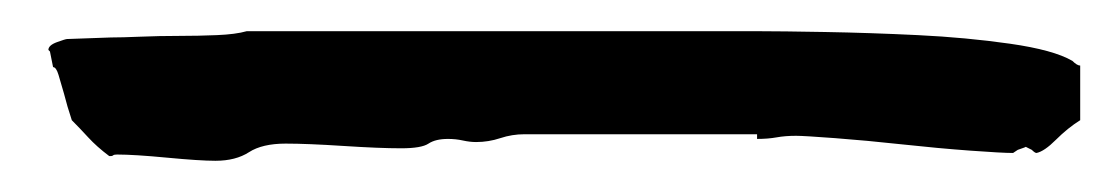

<svg xmlns="http://www.w3.org/2000/svg" viewBox="-20 -581 712 123"><path d="M26 -504Q23 -513 21 -521Q19 -528 17.5 -533Q16 -538 14 -538L12 -548L11 -549Q11 -552 16.5 -554Q22 -556 23 -556L51 -557Q58 -557 70 -557.5Q82 -558 94.5 -558Q107 -558 119 -558.5Q131 -559 138 -561H467Q480 -561 508.5 -560.5Q537 -560 568 -558.5Q599 -557 627 -553Q655 -549 667 -542Q670 -539 672 -539V-504Q664 -499 656.5 -491.5Q649 -484 644 -483Q643 -483 641 -485L637 -487Q638 -487 632 -485L629 -483Q622 -483 601.5 -484.5Q581 -486 558 -488.5Q535 -491 515 -492.5Q495 -494 490 -494Q483 -494 477.5 -493Q472 -492 465 -492V-495H316Q308 -495 300.5 -492.5Q293 -490 285 -490Q281 -490 276.5 -491Q272 -492 267 -492Q259 -492 254.5 -489Q250 -486 237 -486Q223 -486 200 -487.5Q177 -489 163 -489Q148 -489 139.5 -483.5Q131 -478 118 -478Q108 -478 87 -480Q66 -482 55 -482Q53 -482 52.5 -481.5Q52 -481 51 -481H50Q42 -487 36.5 -493Q31 -499 26 -504Z"/></svg>

Font: East Sea Dokdo Cyrillic
Style: Regular
Weight: 400
Version: Version 1.00 July 4, 2018, initial release